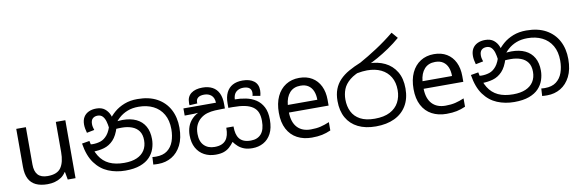

<svg xmlns="http://www.w3.org/2000/svg" viewBox="-55 -1272 5287 1749"><g transform="rotate(-10 2589.0 -397.0)"><path d="M533 -536V0H461L448 -71H444Q427 -43 400 -25Q373 -7 341 1.5Q309 10 274 10Q210 10 166.5 -10.5Q123 -31 101 -74Q79 -117 79 -185V-536H168V-191Q168 -127 197 -95Q226 -63 287 -63Q376 -63 410.5 -113Q445 -163 445 -257V-536Z M994 11Q909 11 836.5 -19Q764 -49 714 -117Q664 -185 646 -300L716 -312Q732 -224 766.5 -168.5Q801 -113 857.5 -86.5Q914 -60 996 -60Q1065 -60 1112 -80.5Q1159 -101 1183.5 -139.5Q1208 -178 1208 -231Q1208 -285 1184.5 -317.5Q1161 -350 1120 -365Q1079 -380 1028 -380Q994 -380 968 -377.5Q942 -375 916 -368L921 -420Q940 -429 970 -438.5Q1000 -448 1046 -448Q1120 -448 1172.5 -423Q1225 -398 1253 -349Q1281 -300 1281 -229Q1281 -185 1266.5 -142Q1252 -99 1219.5 -64.5Q1187 -30 1131.5 -9.5Q1076 11 994 11ZM1299 3Q1286 3 1275.5 2.5Q1265 2 1252 1L1256 -68Q1262 -67 1273.5 -66.5Q1285 -66 1290 -66Q1355 -66 1394.5 -96Q1434 -126 1452 -176.5Q1470 -227 1470 -288Q1470 -370 1437 -426.5Q1404 -483 1345.5 -512Q1287 -541 1210 -541Q1152 -541 1107.5 -523.5Q1063 -506 1030 -476.5Q997 -447 973 -410L981 -392Q959 -317 921.5 -277.5Q884 -238 835.5 -224Q787 -210 731 -210Q721 -210 705.5 -212.5Q690 -215 678 -221L679 -286Q693 -282 711.5 -280Q730 -278 742 -278Q779 -278 813.5 -289Q848 -300 877 -335Q906 -370 925 -443L935 -467Q960 -504 998.5 -537Q1037 -570 1090.5 -591Q1144 -612 1212 -612Q1320 -612 1394 -571Q1468 -530 1506.5 -457.5Q1545 -385 1545 -289Q1545 -193 1512 -128Q1479 -63 1423.5 -30Q1368 3 1299 3ZM828 -592Q877 -592 906.5 -568.5Q936 -545 950.5 -509Q965 -473 968 -434L913 -398Q909 -432 900.5 -461Q892 -490 875 -508Q858 -526 829 -526Q801 -526 783.5 -510Q766 -494 766 -459Q766 -443 769.5 -429.5Q773 -416 777 -403L707 -389Q701 -409 697.5 -429.5Q694 -450 694 -467Q694 -508 710.5 -535.5Q727 -563 757.5 -577.5Q788 -592 828 -592Z M2169 11Q2124 11 2092.5 -1Q2061 -13 2038.5 -33Q2016 -53 1999 -77Q1979 -50 1956.5 -30Q1934 -10 1904 0.5Q1874 11 1829 11Q1770 11 1723.5 -14Q1677 -39 1650.5 -87Q1624 -135 1624 -204Q1624 -246 1637.5 -284.5Q1651 -323 1682.5 -354.5Q1714 -386 1766 -406L1768 -397Q1734 -391 1697 -390Q1660 -389 1631 -389H1611V-455H1912Q1910 -502 1884 -524Q1858 -546 1819 -546Q1781 -546 1762 -531Q1743 -516 1743 -489Q1743 -487 1743 -484Q1743 -481 1744 -478L1671 -474Q1670 -479 1670 -485.5Q1670 -492 1670 -496Q1670 -553 1708.5 -582.5Q1747 -612 1814 -612Q1868 -612 1906 -591.5Q1944 -571 1963.5 -530.5Q1983 -490 1983 -430V-389H1963Q1928 -389 1891 -387Q1854 -385 1819 -375Q1784 -365 1754 -340Q1728 -318 1712.5 -285Q1697 -252 1697 -204Q1697 -134 1733.5 -97Q1770 -60 1831 -60Q1869 -60 1894.5 -70.5Q1920 -81 1935.5 -100.5Q1951 -120 1958 -147.5Q1965 -175 1965 -208V-214H2032V-208Q2032 -176 2038.5 -149Q2045 -122 2060 -102Q2075 -82 2101 -71Q2127 -60 2166 -60Q2228 -60 2262 -99Q2296 -138 2296 -218Q2296 -264 2283.5 -296Q2271 -328 2242 -349Q2212 -370 2167 -379.5Q2122 -389 2056 -389H2015V-430Q2015 -490 2035 -530.5Q2055 -571 2092.5 -591.5Q2130 -612 2184 -612Q2251 -612 2289.5 -582.5Q2328 -553 2328 -496Q2328 -483 2326 -470.5Q2324 -458 2321 -446L2251 -458Q2253 -463 2254 -472.5Q2255 -482 2255 -487Q2255 -516 2236 -531Q2217 -546 2179 -546Q2140 -546 2114 -523.5Q2088 -501 2086 -452L2067 -455H2082Q2137 -455 2188.5 -444.5Q2240 -434 2280.5 -407.5Q2321 -381 2345 -335Q2369 -289 2369 -217Q2369 -140 2342.5 -89.5Q2316 -39 2270.5 -14Q2225 11 2169 11Z M2697 -546Q2766 -546 2815.5 -516Q2865 -486 2891.5 -431.5Q2918 -377 2918 -304V-251H2551Q2553 -160 2597.5 -112.5Q2642 -65 2722 -65Q2773 -65 2812.5 -74.5Q2852 -84 2894 -102V-25Q2853 -7 2813 1.5Q2773 10 2718 10Q2642 10 2583.5 -21Q2525 -52 2492.5 -113.5Q2460 -175 2460 -264Q2460 -352 2489.5 -415Q2519 -478 2572.5 -512Q2626 -546 2697 -546ZM2696 -474Q2633 -474 2596.5 -433.5Q2560 -393 2553 -321H2826Q2826 -367 2812 -401Q2798 -435 2769.5 -454.5Q2741 -474 2696 -474Z M3311 11Q3215 11 3146.5 -23Q3078 -57 3041.5 -121.5Q3005 -186 3005 -277Q3005 -339 3023 -386Q3041 -433 3075.5 -469Q3110 -505 3159.5 -533Q3209 -561 3271 -586Q3347 -628 3431.5 -683Q3516 -738 3598 -805L3646 -749Q3595 -705 3539 -667Q3483 -629 3429.5 -599Q3376 -569 3331 -550L3289 -521Q3204 -493 3158 -455Q3112 -417 3095 -372.5Q3078 -328 3078 -279Q3078 -215 3102.5 -165.5Q3127 -116 3179 -88Q3231 -60 3312 -60Q3399 -60 3454 -89Q3509 -118 3535.5 -168Q3562 -218 3562 -281Q3562 -352 3532 -402.5Q3502 -453 3447.5 -479.5Q3393 -506 3318 -506Q3298 -506 3274.5 -503.5Q3251 -501 3227.5 -496.5Q3204 -492 3183 -485L3258 -555Q3275 -562 3295 -564Q3315 -566 3342 -566Q3427 -566 3493 -534Q3559 -502 3597 -439Q3635 -376 3635 -283Q3635 -190 3595.5 -124Q3556 -58 3483.5 -23.5Q3411 11 3311 11Z M3943 -546Q4012 -546 4061.5 -516Q4111 -486 4137.5 -431.5Q4164 -377 4164 -304V-251H3797Q3799 -160 3843.5 -112.5Q3888 -65 3968 -65Q4019 -65 4058.5 -74.5Q4098 -84 4140 -102V-25Q4099 -7 4059 1.5Q4019 10 3964 10Q3888 10 3829.5 -21Q3771 -52 3738.5 -113.5Q3706 -175 3706 -264Q3706 -352 3735.5 -415Q3765 -478 3818.5 -512Q3872 -546 3943 -546ZM3942 -474Q3879 -474 3842.5 -433.5Q3806 -393 3799 -321H4072Q4072 -367 4058 -401Q4044 -435 4015.5 -454.5Q3987 -474 3942 -474Z M4591 11Q4506 11 4433.5 -19Q4361 -49 4311 -117Q4261 -185 4243 -300L4313 -312Q4329 -224 4363.5 -168.5Q4398 -113 4454.5 -86.5Q4511 -60 4593 -60Q4662 -60 4709 -80.5Q4756 -101 4780.5 -139.5Q4805 -178 4805 -231Q4805 -285 4781.5 -317.5Q4758 -350 4717 -365Q4676 -380 4625 -380Q4591 -380 4565 -377.5Q4539 -375 4513 -368L4518 -420Q4537 -429 4567 -438.5Q4597 -448 4643 -448Q4717 -448 4769.5 -423Q4822 -398 4850 -349Q4878 -300 4878 -229Q4878 -185 4863.5 -142Q4849 -99 4816.5 -64.5Q4784 -30 4728.5 -9.5Q4673 11 4591 11ZM4896 3Q4883 3 4872.5 2.5Q4862 2 4849 1L4853 -68Q4859 -67 4870.5 -66.5Q4882 -66 4887 -66Q4952 -66 4991.5 -96Q5031 -126 5049 -176.5Q5067 -227 5067 -288Q5067 -370 5034 -426.5Q5001 -483 4942.5 -512Q4884 -541 4807 -541Q4749 -541 4704.5 -523.5Q4660 -506 4627 -476.5Q4594 -447 4570 -410L4578 -392Q4556 -317 4518.5 -277.5Q4481 -238 4432.5 -224Q4384 -210 4328 -210Q4318 -210 4302.5 -212.5Q4287 -215 4275 -221L4276 -286Q4290 -282 4308.5 -280Q4327 -278 4339 -278Q4376 -278 4410.5 -289Q4445 -300 4474 -335Q4503 -370 4522 -443L4532 -467Q4557 -504 4595.5 -537Q4634 -570 4687.5 -591Q4741 -612 4809 -612Q4917 -612 4991 -571Q5065 -530 5103.5 -457.5Q5142 -385 5142 -289Q5142 -193 5109 -128Q5076 -63 5020.5 -30Q4965 3 4896 3ZM4425 -592Q4474 -592 4503.5 -568.5Q4533 -545 4547.5 -509Q4562 -473 4565 -434L4510 -398Q4506 -432 4497.5 -461Q4489 -490 4472 -508Q4455 -526 4426 -526Q4398 -526 4380.5 -510Q4363 -494 4363 -459Q4363 -443 4366.5 -429.5Q4370 -416 4374 -403L4304 -389Q4298 -409 4294.5 -429.5Q4291 -450 4291 -467Q4291 -508 4307.5 -535.5Q4324 -563 4354.5 -577.5Q4385 -592 4425 -592Z"/></g></svg>

Font: lsinhala15
Style: Book
Weight: 400
Designer: Jelle Bosma - Monotype Design Team
Foundry: Monotype Imaging Inc.
Version: Version 2.003